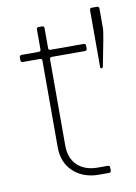

<svg xmlns="http://www.w3.org/2000/svg" viewBox="-76 -694 529 745"><g transform="rotate(-10 188.5 -321.5)"><path d="M367 -634V-555Q367 -540 341 -411Q340 -405 335 -405Q330 -405 330 -411V-634Q330 -643 338 -643H359Q367 -643 367 -634ZM105 -482H39Q30 -482 30 -490V-502Q30 -510 39 -510H105Q114 -510 114 -518V-596Q114 -605 122 -605H136Q144 -605 144 -596V-518Q144 -510 153 -510H282Q291 -510 291 -502V-490Q291 -482 282 -482H153Q144 -482 144 -474V-134Q144 -84 173.5 -56Q203 -28 254 -28H292Q301 -28 301 -20V-8Q301 0 292 0H254Q192 0 153 -36Q114 -72 114 -133V-474Q114 -482 105 -482Z"/></g></svg>

Font: Rajdhani Light
Style: Regular
Weight: 300
Designer: Satya Rajpurohit, Jyotish Sonowal
Foundry: Indian Type Foundry
Version: Version 1.201;PS 1.0;hotconv 1.0.78;makeotf.lib2.5.61930; tt